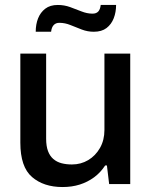

<svg xmlns="http://www.w3.org/2000/svg" viewBox="-20 -742 612 774"><path d="M232 12Q156 12 109 -28.5Q62 -69 62 -167V-526H166V-183Q166 -153 173.5 -133Q181 -113 195 -101Q209 -89 228 -84Q247 -79 270 -79Q306 -79 335.5 -96.5Q365 -114 383 -145.5Q401 -177 401 -218V-526H505V0H420L411 -75H404Q385 -46 359 -27Q333 -8 301.5 2Q270 12 232 12ZM124 -614Q124 -644 133.5 -668Q143 -692 162.5 -707Q182 -722 213 -722Q239 -722 262.5 -713.5Q286 -705 308.5 -696Q331 -687 353 -687Q368 -687 376 -695.5Q384 -704 386 -722H448Q448 -693 438.5 -668.5Q429 -644 409.5 -629Q390 -614 358 -614Q333 -614 309.5 -623Q286 -632 264 -641Q242 -650 219 -650Q205 -650 196.5 -641Q188 -632 186 -614Z"/></svg>

Font: Archivo SemiBold Medium
Style: Regular
Weight: 500
Version: Version 2.001